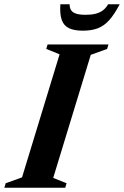

<svg xmlns="http://www.w3.org/2000/svg" viewBox="-49 -878 580 898"><path d="M229.7 -624 167.3 -649.1 173.6 -670H458.3L452 -649.1L375.5 -621.5L199.9 -46L262.3 -20.9L256 0H-28.7L-22.3 -20.9L54.1 -48.5ZM351.6 -808.8Q378.6 -808.8 398.4 -813.8Q418.2 -818.8 432.6 -829.8Q446.9 -840.8 456.6 -858H510.8Q486 -810.6 461.8 -783.7Q437.7 -756.8 408.4 -745.7Q379.1 -734.5 338.8 -734.5Q298.1 -734.5 273.8 -746.1Q249.5 -757.7 239.8 -784.7Q230.2 -811.7 233.3 -858H276.7Q276.4 -841.1 283.7 -830Q291.1 -819 307.7 -813.9Q324.4 -808.8 351.6 -808.8Z"/></svg>

Font: Newsreader Text
Style: Italic
Weight: 400
Italic angle: -17°
Designer: Hugues Gentile
Foundry: Production Type
Version: Version 1.001